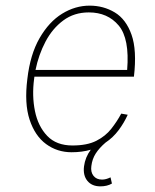

<svg xmlns="http://www.w3.org/2000/svg" viewBox="-20 -530 550 681"><path d="M278 60Q282 28 302 1Q271 10 234 10Q183 10 143.5 -19Q104 -48 85 -105.5Q66 -163 77 -250Q87 -337 120.5 -395Q154 -453 200.5 -481.5Q247 -510 298 -510Q347 -510 387 -486Q427 -462 446.5 -407Q466 -352 455 -258H102Q101 -254 101 -250Q93 -190 104 -136Q115 -82 147.5 -48Q180 -14 237 -14Q289 -14 321.5 -30.5Q354 -47 374.5 -73Q395 -99 410 -127L433 -123Q420 -94 400.5 -68Q381 -42 354 -24Q332 -5 319.5 14.5Q307 34 304 59Q301 80 311.5 93.5Q322 107 342 107Q356 107 372 99L377 121Q360 131 336 131Q306 131 290 111.5Q274 92 278 60ZM295 -486Q243 -486 204.5 -457.5Q166 -429 141.5 -382.5Q117 -336 106 -282H431Q440 -393 401 -439.5Q362 -486 295 -486Z"/></svg>

Font: Haskoy Thin
Style: Italic
Weight: 100
Designer: Ertekin Erdin
Foundry: Ertekin Erdin
Version: Version 2.000; ttfautohint (v1.8.4.7-5d5b)